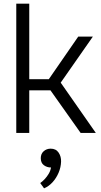

<svg xmlns="http://www.w3.org/2000/svg" viewBox="-20 -727 553 1050"><path d="M69 0V-707H140V-294H247L408 -527H488L312 -275L504 0H421L256 -233H140V0ZM221 303 200 274Q213 265 225 252Q237 239 246.5 223Q256 207 259 189Q237 189 220 176.5Q203 164 203 138Q203 114 219 100Q235 86 257 86Q286 86 300.5 107.5Q315 129 314 157Q313 188 300.5 217.5Q288 247 267.5 269.5Q247 292 221 303Z"/></svg>

Font: Onest Light
Style: Regular
Weight: 300
Designer: Dmitri Voloshin, Andrey Kudryavtsev
Foundry: Dmitri Voloshin, Andrey Kudryavtsev
Version: Version 1.000;gftools[0.9.33]